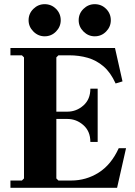

<svg xmlns="http://www.w3.org/2000/svg" viewBox="-20 -900 648 920"><path d="M549 -190H584L541 0H30V-35H85L95 -45V-625L85 -635H30V-670H531L567 -510L534 -500Q510 -553 476 -582Q442 -611 400.5 -623Q359 -635 311 -635H260L250 -625V-320L205 -365H303Q346 -365 379.5 -394.5Q413 -424 413 -475H448V-220H413Q413 -271 379.5 -300.5Q346 -330 303 -330H205L250 -375V-45L260 -35H321Q393 -35 453 -73Q513 -111 549 -190ZM194 -726Q163 -726 140 -749Q117 -772 117 -803Q117 -835 140 -857.5Q163 -880 194 -880Q226 -880 248.5 -857.5Q271 -835 271 -803Q271 -772 248.5 -749Q226 -726 194 -726ZM434 -726Q403 -726 380 -749Q357 -772 357 -803Q357 -835 380 -857.5Q403 -880 434 -880Q466 -880 488.5 -857.5Q511 -835 511 -803Q511 -772 488.5 -749Q466 -726 434 -726Z"/></svg>

Font: Brygada 1918
Style: Bold
Weight: 700
Designer: Mateusz Machalski | Borys Kosmynka | Przemek Hoffer
Foundry: NIEPODLEGLA 2018
Version: Version 3.006